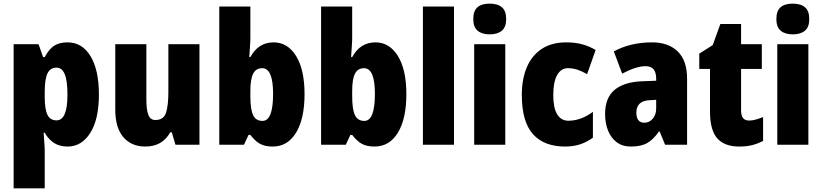

<svg xmlns="http://www.w3.org/2000/svg" viewBox="-20 -796 4522 1056"><path d="M351 -563Q432 -563 478 -487Q524 -411 524 -276Q524 -140 476.5 -65Q429 10 352 10Q308 10 277.5 -9.5Q247 -29 226 -66H220Q222 -34 224 -9Q226 16 226 36V240H55V-553H192L217 -482H226Q251 -528 279.5 -545.5Q308 -563 351 -563ZM291 -424Q256 -424 241 -392Q226 -360 226 -290V-263Q226 -197 240.5 -165.5Q255 -134 291 -134Q351 -134 351 -275Q351 -352 336 -388Q321 -424 291 -424Z M1077 -553V0H945L925 -68H916Q873 10 779 10Q703 10 658.5 -41.5Q614 -93 614 -193V-553H785V-248Q785 -192 796 -164Q807 -136 834 -136Q881 -136 893.5 -177Q906 -218 906 -289V-553Z M1357 -588Q1357 -568 1355 -541.5Q1353 -515 1351 -482H1357Q1401 -563 1485 -563Q1562 -563 1608.5 -488Q1655 -413 1655 -278Q1655 -143 1608.5 -66.5Q1562 10 1480 10Q1437 10 1410 -5Q1383 -20 1357 -54H1347L1322 0H1186V-760H1357ZM1422 -421Q1388 -421 1372.5 -391Q1357 -361 1357 -297V-267Q1357 -195 1372 -163Q1387 -131 1424 -131Q1482 -131 1482 -280Q1482 -421 1422 -421Z M1917 -588Q1917 -568 1915 -541.5Q1913 -515 1911 -482H1917Q1961 -563 2045 -563Q2122 -563 2168.5 -488Q2215 -413 2215 -278Q2215 -143 2168.5 -66.5Q2122 10 2040 10Q1997 10 1970 -5Q1943 -20 1917 -54H1907L1882 0H1746V-760H1917ZM1982 -421Q1948 -421 1932.5 -391Q1917 -361 1917 -297V-267Q1917 -195 1932 -163Q1947 -131 1984 -131Q2042 -131 2042 -280Q2042 -421 1982 -421Z M2477 0H2306V-760H2477Z M2673 -776Q2717 -776 2740.5 -756Q2764 -736 2764 -691Q2764 -647 2740 -627Q2716 -607 2673 -607Q2631 -607 2607 -627Q2583 -647 2583 -691Q2583 -736 2606 -756Q2629 -776 2673 -776ZM2759 -553V0H2588V-553Z M3088 10Q2972 10 2911 -58.5Q2850 -127 2850 -274Q2850 -361 2877.5 -426Q2905 -491 2959.5 -527Q3014 -563 3095 -563Q3142 -563 3181.5 -552.5Q3221 -542 3256 -521L3209 -388Q3182 -404 3156 -412.5Q3130 -421 3103 -421Q3066 -421 3044.5 -383.5Q3023 -346 3023 -274Q3023 -202 3044.5 -167Q3066 -132 3106 -132Q3175 -132 3241 -181V-39Q3209 -15 3171.5 -2.5Q3134 10 3088 10Z M3567 -563Q3656 -563 3707.5 -513Q3759 -463 3759 -363V0H3638L3608 -73H3604Q3575 -30 3541 -10Q3507 10 3450 10Q3403 10 3371.5 -14Q3340 -38 3324 -78.5Q3308 -119 3308 -169Q3308 -258 3360 -301.5Q3412 -345 3511 -349L3589 -352V-364Q3589 -432 3531 -432Q3479 -432 3402 -391L3356 -513Q3399 -537 3452 -550Q3505 -563 3567 -563ZM3555 -245Q3480 -242 3480 -177Q3480 -121 3524 -121Q3551 -121 3570 -143Q3589 -165 3589 -200V-247Z M4100 -133Q4118 -133 4137 -138.5Q4156 -144 4177 -152V-21Q4149 -6 4117.5 2Q4086 10 4046 10Q3965 10 3925 -35Q3885 -80 3885 -182V-417H3826V-501L3900 -548L3942 -664H4056V-553H4170V-417H4056V-187Q4056 -133 4100 -133Z M4340 -776Q4384 -776 4407.5 -756Q4431 -736 4431 -691Q4431 -647 4407 -627Q4383 -607 4340 -607Q4298 -607 4274 -627Q4250 -647 4250 -691Q4250 -736 4273 -756Q4296 -776 4340 -776ZM4426 -553V0H4255V-553Z"/></svg>

Font: Noto Sans Myanmar Condensed Black
Style: Regular
Weight: 900
Width: 3
Designer: Monotype Design Team
Foundry: Monotype Imaging Inc.
Version: Version 2.107; ttfautohint (v1.8.4.7-5d5b)